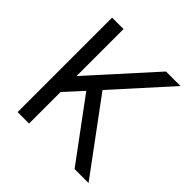

<svg xmlns="http://www.w3.org/2000/svg" viewBox="-184 -865 1020 1020"><g transform="rotate(45 326.0 -355.0)"><path d="M92 0V-710H178V-357L497 -710H606L328 -402L625 0H520L270 -338L178 -237V0Z"/></g></svg>

Font: Geist
Style: Regular
Weight: 400
Designer: Basement.studio, Andrés Briganti, Mateo Zaragoza
Foundry: Basement.studio, Vercel, Andrés Briganti, Guido Ferreyra, Mateo Zaragoza
Version: Version 1.401